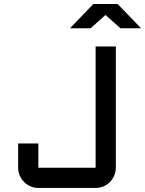

<svg xmlns="http://www.w3.org/2000/svg" viewBox="-20 -930 718 950"><path d="M69.8 -220.2H169.9V-100.1H453.1V-700.2H553.2V-100.1Q553.2 -79.6 545.2 -61.3Q537.1 -43 523.7 -29.3Q510.3 -15.6 491.9 -7.8Q473.6 0 453.1 0H169.9Q149.4 0 131.1 -7.8Q112.8 -15.6 99.4 -29.3Q85.9 -43 77.9 -61.3Q69.8 -79.6 69.8 -100.1ZM678.2 -790H576.2L502 -856L428.2 -790H326.2L441.9 -910.2H562Z"/></svg>

Font: Aldrich [RUS by Daymarius]
Style: Regular
Weight: 400
Designer: Matthew Desmond
Foundry: Matthew Desmond
Version: Version 1.002 August 24, 2018